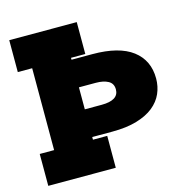

<svg xmlns="http://www.w3.org/2000/svg" viewBox="-111 -869 941 974"><g transform="rotate(-15 359.0 -382.5)"><path d="M23.5 -597.5V-765H378V-597.5H303V-167.5H378V0H23.5V-167.5H99V-597.5ZM225.5 -442.5V-587.5H412.5Q552 -587.5 622.5 -534Q693 -480.5 693 -385Q693 -343 676.8 -306Q660.5 -269 626 -241.2Q591.5 -213.5 537.5 -197.5Q483.5 -181.5 408 -181.5H230V-327H391.5Q436 -327 458.8 -341.2Q481.5 -355.5 481.5 -384Q481.5 -415 456.8 -428.8Q432 -442.5 391.5 -442.5Z"/></g></svg>

Font: Hepta Slab ExtraLight ExtraBold
Style: Regular
Weight: 800
Version: Version 1.102